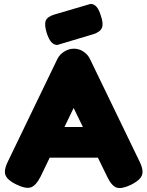

<svg xmlns="http://www.w3.org/2000/svg" viewBox="-20 -939 751 978"><path d="M690 -118Q705 -88 706 -67Q707 -46 693 -30Q679 -14 648 2Q600 25 574 16.5Q548 8 525 -41L355 -389L187 -40Q163 7 137 15.5Q111 24 64 1Q33 -14 18.5 -30Q4 -46 5 -67Q6 -88 21 -118L272 -638Q284 -662 307.5 -676.5Q331 -691 356 -691Q374 -691 389.5 -684.5Q405 -678 418 -666Q431 -654 439 -637ZM197 -136 273 -292H438L514 -136ZM272 -710Q254 -710 241 -725Q228 -740 218 -771Q205 -813 213 -833.5Q221 -854 257 -865L441 -919Q459 -919 472 -904Q485 -889 494 -858Q508 -818 499 -797Q490 -776 456 -765Z"/></svg>

Font: Fredoka Light
Style: Bold
Weight: 700
Version: Version 2.001